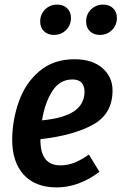

<svg xmlns="http://www.w3.org/2000/svg" viewBox="-20 -801 529 836"><path d="M470 -407Q470 -305 384.5 -258Q299 -211 156 -195V-191Q156 -81 243 -81Q274 -81 303.5 -92.5Q333 -104 367 -128L413 -53Q323 15 227 15Q134 15 83.5 -40Q33 -95 33 -194Q34 -280 62.5 -360Q91 -440 152 -491.5Q213 -543 304 -543Q382 -543 426 -504.5Q470 -466 470 -407ZM348 -402Q348 -426 335.5 -440.5Q323 -455 295 -455Q240 -455 207.5 -404Q175 -353 163 -277Q258 -286 303 -317Q348 -348 348 -402ZM155 -707Q155 -739 176.5 -760Q198 -781 229 -781Q256 -781 272.5 -765Q289 -749 289 -723Q289 -691 267.5 -670Q246 -649 215 -649Q188 -649 171.5 -665Q155 -681 155 -707ZM355 -707Q355 -739 376.5 -760Q398 -781 429 -781Q456 -781 472.5 -765Q489 -749 489 -723Q489 -691 467.5 -670Q446 -649 415 -649Q388 -649 371.5 -665Q355 -681 355 -707Z"/></svg>

Font: Fira Sans Condensed Medium
Style: Italic
Weight: 500
Width: 3
Italic angle: -8°
Designer: bBox Type GmbH & Carrois Corporate GbR & Edenspiekermann AG
Foundry: bBox Type GmbH & Carrois Corporate GbR & Edenspiekermann AG
Version: Version 4.301